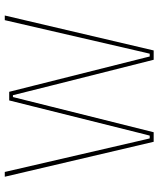

<svg xmlns="http://www.w3.org/2000/svg" viewBox="52 -732 679 824"><g transform="rotate(-90 392.0 -319.5)"><path d="M196 0 46 -639H66.5L205.5 -38L210.5 -17H222.5L228 -38L373.5 -620H410.5L557 -37.5L562 -17H574L579 -37.5L718 -639H738L588 0H548L437.5 -438L396 -604H388L346.5 -438L237 0Z"/></g></svg>

Font: Anek Tamil Medium Thin
Style: Regular
Weight: 250
Version: Version 1.003